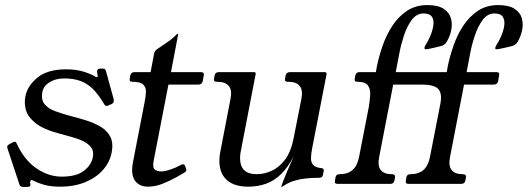

<svg xmlns="http://www.w3.org/2000/svg" viewBox="-20 -724 2078 756"><path d="M409.8 -310Q403.8 -307 400.8 -307Q393.8 -307 390.8 -313Q367.8 -352.2 345 -374.4Q322.2 -396.5 295 -405.9Q267.8 -415.2 232.5 -415.2Q199 -415.2 174.9 -400Q150.8 -384.8 146.8 -361.2Q141.2 -331 155.9 -313.5Q170.5 -296 196.5 -286.5Q222.5 -277 252.2 -268.8Q283.5 -260.8 315.8 -251Q348 -241.2 374.4 -226.1Q400.8 -211 414 -186.1Q427.2 -161.2 419.5 -123.2Q413 -86.8 386.4 -56Q359.8 -25.2 316.5 -7.1Q273.2 11 216.2 11Q183.2 11 158.5 4.8Q133.8 -1.5 113 -12Q107.2 -15 106 -15Q100 -15 99 -9Q98 -8 98.5 -6Q99 -4 99 -2Q100 4 100 5Q99 12 88 12H71Q61 12 57 4L10 -138Q8 -144 8 -146Q10 -153 18 -157L29 -163Q35.2 -166 38 -166Q43 -166 46 -158Q76.2 -93.2 123.8 -60.9Q171.2 -28.5 223 -28.5Q280.5 -28.5 310.1 -51.2Q339.8 -74 345.5 -105Q350.2 -128 339.1 -143.1Q328 -158.2 307.9 -168Q287.8 -177.8 263.8 -184.2Q239.8 -190.8 218 -196.8Q150.8 -214.2 119.8 -239.4Q88.8 -264.5 81.8 -291.8Q74.8 -319 79.8 -343.5Q87.5 -386 127.5 -418.5Q167.5 -451 239.8 -451Q282.8 -451 313.5 -440.5Q344.2 -430 355.2 -422Q359.2 -420 361.2 -420Q364.2 -420 364.2 -423Q365.2 -425 364.2 -428Q363.2 -431 363.2 -435Q362.2 -439 362.2 -441.5Q362.2 -444 362.2 -445Q364.2 -454 374 -454H386.5Q394.5 -454 397.2 -444L427.8 -333Q428.5 -330 428.1 -328Q427.8 -326 427.8 -324Q426.8 -318 418.8 -314Z M712.2 -60.8Q714.5 -57 713.5 -52.8Q712.5 -47.8 705.2 -43.8L675.5 -26.8Q648.5 -11.8 619.9 -0.4Q591.2 11 562 11Q540.2 11 524.6 0.5Q509 -10 503.1 -31.2Q497.2 -52.5 503.5 -85L549.8 -323.8Q553.8 -344 554.6 -361.8Q555.5 -379.5 544.2 -390.8Q533 -402 501 -402Q488 -402 491 -415L493 -427Q496 -440 509 -440H573L587 -514Q589 -523.5 598 -530Q620 -545.5 638.5 -557.6Q657 -569.8 675 -588Q676.2 -590 679.2 -590H681.2Q682.2 -590 681.2 -587L653.2 -440H771.2Q785.2 -440 782.2 -427L778.2 -404Q775.2 -391 761.2 -391H643.2L585.2 -91.8Q579.8 -65.2 589 -57.1Q598.2 -49 614 -49Q629 -49 650.9 -56.4Q672.8 -63.8 688.8 -72.8Q692 -74.8 695.2 -76Q698.5 -77.2 700.5 -77.2Q706.5 -77.2 708.5 -71Z M956.8 11Q926.2 11 903 2.5Q879.8 -6 865 -23.6Q850.2 -41.2 845.5 -68Q840.8 -94.8 848.2 -130.2L887.5 -334Q894.5 -369 881 -385.5Q867.5 -402 835.5 -402H833Q820 -402 823 -415L825 -427Q828 -440 841 -440H980.2Q988.8 -440 986.5 -431.5L928.2 -129Q923.2 -104.5 926.8 -83.8Q930.2 -63 945.4 -50.6Q960.5 -38.2 991.5 -38.2Q1019.5 -38.2 1048.9 -51.1Q1078.2 -64 1102 -95Q1125.8 -126 1136.2 -180.2L1166.5 -333.2Q1173.5 -368.2 1160.4 -385.1Q1147.2 -402 1115.2 -402H1112.8Q1099.5 -402 1102.5 -415L1104.5 -427Q1107.5 -440 1122.2 -440H1258.5Q1267.2 -440 1265.8 -431.5L1209.5 -142Q1204.5 -117.5 1204.5 -100.6Q1204.5 -83.8 1213.6 -74Q1222.8 -64.2 1246 -62Q1256.5 -61 1254.5 -50L1251.5 -35.2Q1249.5 -24 1236.8 -24Q1211 -24 1186.4 -21.6Q1161.8 -19.2 1139.2 -12.5Q1116.8 -5.8 1097.8 7Q1092.8 11 1090 11H1088.8Q1086.8 11 1087.5 9.8Q1087.8 8.5 1093.6 -7.2Q1099.5 -23 1110.8 -49.6Q1122 -76.2 1137.2 -110Q1114.2 -65.2 1087.1 -38.8Q1060 -12.2 1027.6 -0.6Q995.2 11 956.8 11Z M1743 -462.8Q1751 -501.8 1765.6 -544Q1780.2 -586.2 1804.2 -622.8Q1828.2 -659.2 1862 -681.6Q1895.8 -704 1941.8 -704Q1983.2 -704 2005.6 -689.6Q2028 -675.2 2034.5 -652.8Q2041 -630.2 2035.9 -605.4Q2030.8 -580.5 2017.8 -558.8Q2010.5 -545.8 1992.8 -541.8Q1975.8 -537.8 1964.1 -535.1Q1952.5 -532.5 1945.4 -531.2Q1938.2 -530 1936.2 -530Q1928.8 -530 1930.2 -536Q1931.8 -542 1934.8 -547Q1944 -560.2 1953.1 -581.1Q1962.2 -602 1965.4 -622.6Q1968.5 -643.2 1960.2 -657.1Q1952 -671 1926.5 -671Q1899.5 -671 1880.5 -645.5Q1861.5 -620 1849.4 -583.1Q1837.2 -546.2 1831.2 -513L1817.2 -440H1935.2Q1948.2 -440 1945.2 -427L1941.2 -404Q1938.2 -391 1925.2 -391H1807.2L1752 -106Q1745.2 -71 1758.2 -54.5Q1771.2 -38 1803.2 -38Q1816.5 -38 1814.5 -25L1812.5 -13Q1809.5 0 1796.2 0H1588Q1575 0 1578 -13L1580 -25Q1582 -38 1595 -38Q1628 -38 1647.1 -54.5Q1666.2 -71 1673 -106L1714.2 -317Q1721.5 -357.2 1705.2 -374.1Q1689 -391 1640.2 -391Q1627.2 -391 1630.2 -404L1634.2 -427Q1637.2 -440 1650.2 -440H1739ZM1464 -462.8Q1472 -501.8 1486.6 -544Q1501.2 -586.2 1525.2 -622.8Q1549.2 -659.2 1583 -681.6Q1616.8 -704 1662.8 -704Q1704.2 -704 1726.5 -689.6Q1748.8 -675.2 1755.2 -652.9Q1761.8 -630.5 1756.8 -605.6Q1751.8 -580.8 1738.5 -558.8Q1731.8 -545.8 1713.5 -541.8Q1696.5 -537.8 1685.1 -535.1Q1673.8 -532.5 1667 -531.2Q1660.2 -530 1658.2 -530Q1650.2 -530 1651.2 -535.6Q1652.2 -541.2 1655.8 -547Q1664.8 -560.2 1673.8 -581.1Q1682.8 -602 1686.1 -622.6Q1689.5 -643.2 1681.2 -657.1Q1673 -671 1647.5 -671Q1620.2 -671 1601.2 -645.5Q1582.2 -620 1570.2 -583Q1558.2 -546 1552.2 -513L1538.2 -440H1656.2Q1669.2 -440 1666.2 -427L1662.2 -404Q1659.2 -391 1646.2 -391H1528.2L1473 -106Q1466.2 -71 1479.2 -54.5Q1492.2 -38 1524.2 -38Q1537.2 -38 1535.2 -25L1533.2 -13Q1530.2 0 1517.2 0H1309Q1296 0 1299 -13L1301 -25Q1303 -38 1316 -38Q1349 -38 1368 -54.5Q1387 -71 1393.8 -106L1432 -302Q1436 -326 1437.6 -349Q1439.2 -372 1429.1 -387Q1419 -402 1387 -402Q1374 -402 1377 -415L1379 -427Q1382 -440 1395 -440H1460Z"/></svg>

Font: Young Serif Light
Style: Italic
Weight: 300
Italic angle: -10.979°
Designer: Bastien Sozeau
Foundry: NBR — Bastien Sozeau
Version: Version 5.001